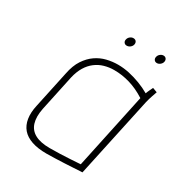

<svg xmlns="http://www.w3.org/2000/svg" viewBox="-156 -757 818 871"><g transform="rotate(30 253.0 -321.5)"><path d="M292 -647Q283 -647 275 -640.5Q267 -634 265 -624Q263 -615 268 -608.5Q273 -602 282 -602Q292 -602 300 -608.5Q308 -615 310 -624Q312 -634 307 -640.5Q302 -647 292 -647ZM450 -647Q441 -647 433 -640.5Q425 -634 423 -624Q421 -615 426 -608.5Q431 -602 440 -602Q449 -602 457 -608.5Q465 -615 467 -624Q469 -634 464 -640.5Q459 -647 450 -647ZM506 -487 482 -496Q480 -492 474 -479.5Q468 -467 465 -458Q439 -473 410 -484Q381 -495 351.5 -501.5Q322 -508 292 -508Q263 -508 234 -501Q205 -494 179.5 -476.5Q154 -459 134.5 -429.5Q115 -400 106 -354L65 -162Q56 -122 61 -91Q66 -60 84 -39Q102 -18 134 -7Q166 4 212 4Q232 4 256.5 3Q281 2 305.5 1Q330 0 351 -1.5Q372 -3 384.5 -3.5Q397 -4 396 -4L486 -423Q491 -444 497 -461Q503 -478 506 -487ZM96 -163 136 -351Q144 -385 158.5 -409Q173 -433 193.5 -448.5Q214 -464 238.5 -471Q263 -478 289 -478Q311 -478 331 -475Q351 -472 371.5 -466Q392 -460 412.5 -450.5Q433 -441 455 -427L371 -32Q372 -32 357 -31Q342 -30 318 -28.5Q294 -27 266 -26Q238 -25 212 -25Q164 -25 135 -40.5Q106 -56 96.5 -87Q87 -118 96 -163Z"/></g></svg>

Font: Advent Pro ExtraLight
Style: Italic
Weight: 250
Italic angle: -12°
Version: Version 3.000